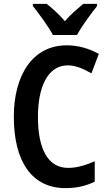

<svg xmlns="http://www.w3.org/2000/svg" viewBox="-20 -957 557 987"><path d="M252 -777H376C399 -821 448 -887 479 -926V-937H408C378 -911 346 -887 314 -848C283 -884 247 -916 220 -937H149V-926C182 -885 230 -819 252 -777ZM329 -621C369 -621 410 -603 450 -580L488 -680C437 -708 382 -724 323 -724C146 -724 51 -568 51 -357C51 -127 144 10 316 10C375 10 421 -1 467 -23V-128C418 -107 376 -94 330 -94C227 -94 175 -190 175 -356C175 -508 224 -621 329 -621Z"/></svg>

Font: Noto Sans Gurmukhi UI Condensed SemiBold
Style: Regular
Weight: 600
Width: 3
Designer: Jelle Bosma - Monotype Design Team
Foundry: Monotype Imaging Inc.
Version: Version 2.004